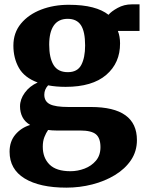

<svg xmlns="http://www.w3.org/2000/svg" viewBox="-20 -592 676 882"><path d="M285 270Q162.5 270 93.2 227.8Q24 185.5 24 105Q24 57.5 50.8 26Q77.5 -5.5 118.5 -18Q94 -32.5 83 -54.5Q72 -76.5 72 -103.5Q72 -136 94 -166.2Q116 -196.5 153 -213Q92 -235.5 66.8 -280.2Q41.5 -325 41.5 -382.5Q41.5 -441.5 76.2 -483.5Q111 -525.5 168.8 -547.8Q226.5 -570 295.5 -570Q360 -570 405 -558.2Q450 -546.5 478.5 -524Q490.5 -539 520.2 -555.5Q550 -572 585 -572H621V-450H521.5Q531.5 -424.5 531.5 -393Q532 -303 468 -248Q404 -193 281.5 -193Q237 -193 201 -200Q183.5 -181 183.5 -157Q183.5 -126.5 208.8 -113.5Q234 -100.5 294.5 -100.5H397.5Q609 -100.5 609 51.5Q609 103 581.8 143.5Q554.5 184 508 212.2Q461.5 240.5 403.8 255.2Q346 270 285 270ZM291.5 -260.5Q336 -260.5 353.5 -294Q371 -327.5 371 -383Q371 -447 351.8 -476.2Q332.5 -505.5 291 -505.5Q248.5 -505.5 227.2 -475Q206 -444.5 206 -387Q206 -326.5 226 -293.5Q246 -260.5 291.5 -260.5ZM303.5 194.5Q337 194.5 368.5 182.5Q400 170.5 420.8 146Q441.5 121.5 441.5 84Q441.5 42.5 420.8 25Q400 7.5 347.5 7.5H237.5Q219.5 7.5 201 5Q191.5 18.5 184 37.5Q176.5 56.5 176.5 82Q176.5 133 207.5 163.8Q238.5 194.5 303.5 194.5Z"/></svg>

Font: Merriweather Black
Style: Regular
Weight: 900
Designer: Eben Sorkin
Foundry: Eben Sorkin
Version: Version 2.200;gftools[0.9.31]